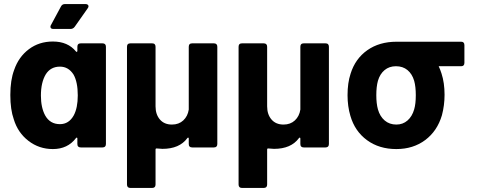

<svg xmlns="http://www.w3.org/2000/svg" viewBox="-20 -728 2367 948"><path d="M379 -514H486Q503 -514 503 -497V-17Q503 0 486 0H379Q362 0 362 -17V-44Q362 -48 359.5 -48.5Q357 -49 355 -46Q314 8 241 8Q173 8 120.5 -32.5Q68 -73 48 -139Q31 -187 31 -259Q31 -333 50 -383Q72 -447 122.5 -485Q173 -523 241 -523Q315 -523 355 -474Q357 -471 359.5 -472Q362 -473 362 -477V-497Q362 -514 379 -514ZM364 -257Q364 -323 343 -360Q318 -399 276 -399Q230 -399 206 -361Q182 -321 182 -256Q182 -197 203 -158Q227 -115 276 -115Q320 -115 344 -158Q364 -195 364 -257ZM229 -596Q229 -601 232 -605L281 -696Q287 -708 301 -708H402Q409 -708 413 -705Q417 -702 417 -697Q417 -692 413 -687L349 -596Q341 -585 328 -585H244Q229 -585 229 -596Z M929 -514H1036Q1053 -514 1053 -497V-17Q1053 0 1036 0H929Q912 0 912 -17V-44Q912 -48 909.5 -48.5Q907 -49 905 -46Q866 7 782 7Q772 7 754 5Q748 4 748 11V183Q748 200 731 200H624Q607 200 607 183V-497Q607 -514 624 -514H731Q748 -514 748 -497V-203Q748 -163 769.5 -138Q791 -113 829 -113Q863 -113 885 -133.5Q907 -154 912 -187V-497Q912 -514 929 -514Z M1480 -514H1587Q1604 -514 1604 -497V-17Q1604 0 1587 0H1480Q1463 0 1463 -17V-44Q1463 -48 1460.5 -48.5Q1458 -49 1456 -46Q1417 7 1333 7Q1323 7 1305 5Q1299 4 1299 11V183Q1299 200 1282 200H1175Q1158 200 1158 183V-497Q1158 -514 1175 -514H1282Q1299 -514 1299 -497V-203Q1299 -163 1320.5 -138Q1342 -113 1380 -113Q1414 -113 1436 -133.5Q1458 -154 1463 -187V-497Q1463 -514 1480 -514Z M2025 -188Q2033 -215 2033 -258Q2033 -300 2025 -329Q2015 -363 1992 -382Q1969 -401 1935 -401Q1902 -401 1879 -382Q1856 -363 1846 -329Q1838 -300 1838 -258Q1838 -217 1846 -188Q1856 -153 1879.5 -133Q1903 -113 1937 -113Q1969 -113 1992 -133Q2015 -153 2025 -188ZM2146 -401Q2154 -384 2160 -365Q2175 -319 2175 -260Q2175 -208 2162 -159Q2139 -81 2079.5 -36.5Q2020 8 1937 8Q1852 8 1792 -36Q1732 -80 1710 -156Q1696 -203 1696 -258Q1696 -319 1711 -364Q1734 -438 1793.5 -480Q1853 -522 1938 -522H2257Q2273 -522 2273 -505V-418Q2273 -401 2257 -401Z"/></svg>

Font: Barlow
Style: Bold
Weight: 700
Designer: Jeremy Tribby
Foundry: Jeremy Tribby
Version: Version 1.101 August 23, 2024